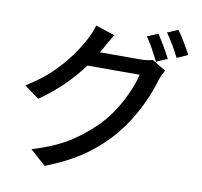

<svg xmlns="http://www.w3.org/2000/svg" viewBox="-96 -954 1192 1135"><g transform="rotate(10 500.0 -386.5)"><path d="M771 -808Q784 -790 799 -765.5Q814 -741 828 -716Q842 -691 852 -671L786 -643Q771 -673 749 -713Q727 -753 707 -781ZM884 -851Q898 -833 913.5 -808Q929 -783 943.5 -758Q958 -733 967 -715L902 -686Q886 -718 863.5 -757Q841 -796 820 -824ZM517 -754Q502 -732 487.5 -706.5Q473 -681 465 -666L450 -640H691Q734 -640 766 -650L848 -600Q841 -588 833 -571Q825 -554 820 -539Q807 -491 782.5 -433Q758 -375 723.5 -314.5Q689 -254 644 -199Q575 -114 479.5 -45Q384 24 244 78L151 -6Q296 -49 390.5 -113.5Q485 -178 552 -255Q589 -298 620 -350.5Q651 -403 673 -455.5Q695 -508 704 -550H391Q344 -486 280 -422.5Q216 -359 138 -306L50 -371Q137 -424 198.5 -484Q260 -544 300.5 -601Q341 -658 364 -702Q373 -718 384 -744Q395 -770 401 -792Z"/></g></svg>

Font: Source Han Sans Medium
Style: Regular
Weight: 500
Designer: Ryoko NISHIZUKA Ë•øÂ°öÊ∂ºÂ≠ê (kana, bopomofo & ideographs); Paul D. Hunt (Latin, Greek & Cyrillic); Sandoll Communicatio
Foundry: Adobe
Version: Version 2.004;hotconv 1.0.118;makeotfexe 2.5.65603